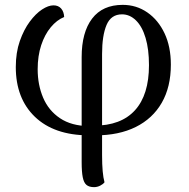

<svg xmlns="http://www.w3.org/2000/svg" viewBox="-20 -543 776 790"><path d="M367 227Q347 227 336 218Q325 209 320.5 186.5Q316 164 316 124V-308Q316 -410 359 -466.5Q402 -523 485 -523Q541 -523 586 -492Q631 -461 657 -406Q683 -351 683 -277Q683 -185 645.5 -120Q608 -55 538.5 -20.5Q469 14 372 14L367 -26Q478 -26 535.5 -89.5Q593 -153 593 -275Q593 -340 579 -387Q565 -434 539.5 -459Q514 -484 482 -484Q437 -484 418.5 -440.5Q400 -397 400 -321V95Q400 134 402.5 161.5Q405 189 410 207Q404 215 392 221Q380 227 367 227ZM344 14Q202 13 123.5 -62.5Q45 -138 45 -267Q45 -327 61.5 -374Q78 -421 102.5 -454Q127 -487 153 -504Q179 -521 200 -521Q220 -521 231.5 -508Q243 -495 244 -473Q214 -461 189 -431Q164 -401 149.5 -357Q135 -313 135 -258Q135 -194 157.5 -141Q180 -88 227 -56.5Q274 -25 346 -24Z"/></svg>

Font: Arima Thin Medium
Style: Regular
Weight: 500
Version: Version 1.100